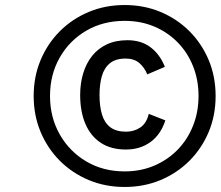

<svg xmlns="http://www.w3.org/2000/svg" viewBox="-20 -732 878 764"><path d="M476 12Q399 12 333.2 -15.5Q267.5 -43 218.2 -92.2Q169 -141.5 141.5 -207.2Q114 -273 114 -350Q114 -427 141.5 -492.8Q169 -558.5 218.2 -607.8Q267.5 -657 333.2 -684.5Q399 -712 476 -712Q553 -712 618.8 -684.5Q684.5 -657 733.8 -607.8Q783 -558.5 810.5 -492.8Q838 -427 838 -350Q838 -273 810.5 -207.2Q783 -141.5 733.8 -92.2Q684.5 -43 618.8 -15.5Q553 12 476 12ZM481 -137Q421.5 -137 381 -163.8Q340.5 -190.5 319.8 -239.2Q299 -288 299 -354Q299 -400.5 311 -440.2Q323 -480 346.5 -509.5Q370 -539 405.2 -555.5Q440.5 -572 487 -572Q542 -572 579.2 -543.8Q616.5 -515.5 636 -466L566 -436Q555.5 -462.5 534.8 -480.8Q514 -499 480 -499Q440 -499 417.2 -480.2Q394.5 -461.5 385.2 -428.8Q376 -396 376 -354Q376 -308.5 386 -275.8Q396 -243 419.2 -225.5Q442.5 -208 482 -208Q513 -208 538 -224.5Q563 -241 572 -279L638 -253Q620 -197 579 -167Q538 -137 481 -137ZM476 -50Q540 -50 593.5 -72.8Q647 -95.5 686.8 -136.2Q726.5 -177 748.2 -231.8Q770 -286.5 770 -350Q770 -414 748.2 -468.5Q726.5 -523 686.8 -563.5Q647 -604 593.5 -626.5Q540 -649 476 -649Q390.5 -649 323.5 -610Q256.5 -571 217.8 -503.2Q179 -435.5 179 -350Q179 -265 217.8 -197Q256.5 -129 323.5 -89.5Q390.5 -50 476 -50Z"/></svg>

Font: Overpass
Style: Italic
Weight: 400
Italic angle: -10°
Designer: Delve Withrington, Dave Bailey, Thomas Jockin
Foundry: Delve Fonts LLC
Version: Version 4.000